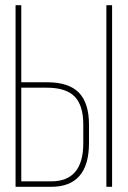

<svg xmlns="http://www.w3.org/2000/svg" viewBox="-20 -720 492 740"><path d="M62 -403H161Q245 -403 284 -363Q323 -323 323 -239V-169Q323 0 177 0H40V-700H62ZM390 -700H412V0H390ZM62 -21H177Q301 -21 301 -168V-240Q301 -314 267.5 -348Q234 -382 161 -382H62Z"/></svg>

Font: Bebas Neue Light
Style: Regular
Weight: 300
Designer: Ryoichi Tsunekawa
Foundry: Ryoichi Tsunekawa
Version: Version 001.003; ttfautohint (v1.5.65-e2d9)